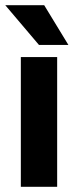

<svg xmlns="http://www.w3.org/2000/svg" viewBox="-32 -720 288 740"><path d="M48.3 0V-500H188.3V0ZM-11.7 -700H138.3L231.7 -546.7H118.3Z"/></svg>

Font: Epunda Slab Light
Style: Regular
Weight: 300
Designer: Simon Atzbach
Foundry: typofactur
Version: Version 1.102